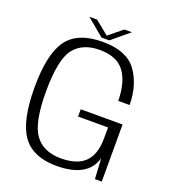

<svg xmlns="http://www.w3.org/2000/svg" viewBox="-141 -883 884 992"><g transform="rotate(20 301.0 -387.0)"><path d="M284.5 4Q455 2.5 487 -113L493.5 0H531V-314H301V-274H466L465.5 -209Q464.5 -124.5 422 -82.5Q379.5 -40.5 289.5 -40.5Q194.5 -40.5 147.8 -104Q101 -167.5 101 -337.5Q101 -514.5 147.8 -575.2Q194.5 -636 290 -636Q383 -636 425 -580.8Q467 -525.5 468.5 -421H531Q529.5 -534.5 475.2 -607.5Q421 -680.5 290 -680.5Q153.5 -680.5 95.8 -602.2Q38 -524 38 -339Q38 -155.5 95.2 -75.8Q152.5 4 284.5 4ZM275 -699H318L413.5 -778.5H372L297 -717.5L222 -778.5H179.5Z"/></g></svg>

Font: Anybody Thin Light
Style: Regular
Weight: 300
Version: Version 1.113;gftools[0.9.25]